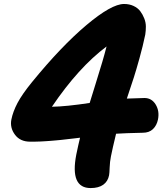

<svg xmlns="http://www.w3.org/2000/svg" viewBox="-20 -873 840 966"><path d="M436 73.2Q331.1 73.2 363.8 -95.2Q374.5 -147 382.8 -180.2Q377.9 -179.7 358.4 -177.2Q338.9 -174.8 333 -174.3Q327.1 -173.8 309.3 -171.6Q291.5 -169.4 283.9 -168.7Q276.4 -168 260 -166.5Q243.7 -165 234.4 -164.3Q225.1 -163.6 210 -162.6Q194.8 -161.6 183.6 -161.1Q172.4 -160.6 158.7 -160.4Q145 -160.2 131.8 -160.2Q81.5 -160.2 55.4 -195.1Q29.3 -230 37.1 -271Q44.9 -311 68.1 -355Q91.3 -398.9 141.1 -460Q288.6 -640.6 414.8 -746.8Q541 -853 604 -853Q630.9 -853 652.1 -843Q673.3 -833 685.5 -816.9Q697.8 -800.8 705.8 -780.3Q713.9 -759.8 713.9 -739Q713.9 -718.3 710.9 -699.2Q699.2 -642.6 681.9 -580.3Q664.6 -518.1 653.3 -483.2Q642.1 -448.2 618.2 -377Q701.7 -379.9 707 -379.9Q743.2 -379.9 763.2 -347.2Q783.2 -314.5 774.9 -272Q768.6 -241.7 749.5 -223.4Q730.5 -205.1 698.2 -205.1Q607.4 -203.1 564 -200.2Q545.9 -125.5 538.1 -85.9Q532.7 -59.1 531.7 -30Q530.8 -1 528.8 8.8Q522.9 39.6 499.5 56.4Q476.1 73.2 436 73.2ZM516.1 -639.2Q375.5 -534.2 241.2 -335.9Q311.5 -336.9 431.2 -355Q439.5 -381.8 460.7 -450.2Q481.9 -518.6 494.4 -560.5Q506.8 -602.5 516.1 -639.2Z"/></svg>

Font: Shantell Sans Irregular Bouncy
Style: Italic
Weight: 800
Italic angle: -11.31°
Designer: Stephen Nixon, Anya Danilova, Shantell Martin
Foundry: Arrow Type
Version: Version 1.006;[9816181b4]